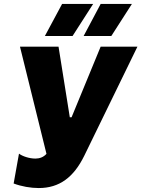

<svg xmlns="http://www.w3.org/2000/svg" viewBox="-20 -936 715 971"><path d="M176 15C281 15 353 -40 406 -148L675 -700H489L342 -343H333L276 -700H81L215 -158C200 -141 180 -134 159 -134C128 -134 93 -146 76 -159L49 -8C89 7 135 15 176 15ZM347 -754 451 -916H294L207 -754ZM543 -754 647 -916H489L403 -754Z"/></svg>

Font: Fixel Text 20240404 ExtraBold
Style: Italic
Weight: 800
Width: 4
Italic angle: -10°
Designer: AlfaBravo + MacPaw
Foundry: Kyrylo Tkachov, Marchela Mozhyna, Serhii Makarenko, Maria Weinstein, Zakhar Kryvoshyya
Version: Version 1.211;Glyphs 3.2 (3225)